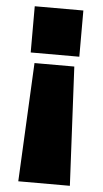

<svg xmlns="http://www.w3.org/2000/svg" viewBox="-54 -600 448 836"><g transform="rotate(5 169.5 -182.0)"><path d="M58.5 200.5 84 -318.5H258L284 200.5ZM63.5 -363V-565H276V-363Z"/></g></svg>

Font: Hepta Slab ExtraLight ExtraBold
Style: Regular
Weight: 800
Version: Version 1.102